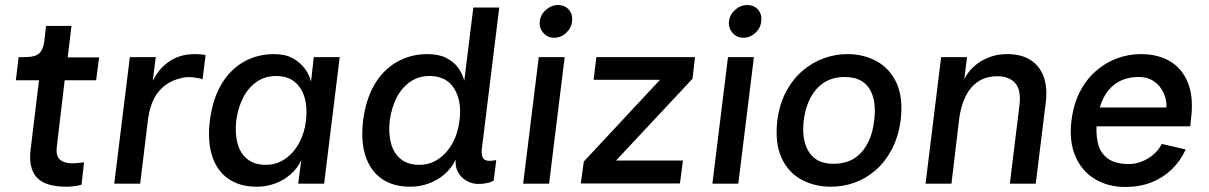

<svg xmlns="http://www.w3.org/2000/svg" viewBox="-20 -730 4803 763"><path d="M245 12Q158 12 125 -26Q92 -64 102 -138L135 -411H43L54 -503H76Q105 -503 121 -509Q137 -515 145.5 -530.5Q154 -546 157 -574L163 -627H264L249 -502H374L362 -411H237L206 -149Q201 -111 218 -96Q235 -81 266 -81Q276 -81 289 -82Q302 -83 314 -85L304 4Q291 8 274 10Q257 12 245 12Z M434 0 496 -503H599L587 -409Q597 -429 611.5 -447.5Q626 -466 646.5 -481.5Q667 -497 693.5 -506Q720 -515 755 -515Q763 -515 777 -514Q791 -513 797 -511L785 -415Q771 -420 748 -422.5Q725 -425 706 -421Q666 -413 637 -391.5Q608 -370 591 -336Q574 -302 568 -254L537 0Z M1000 12Q933 12 887.5 -19.5Q842 -51 823 -110Q804 -169 814 -251Q825 -336 859.5 -394.5Q894 -453 948 -484Q1002 -515 1070 -515Q1113 -515 1142.5 -499Q1172 -483 1190.5 -458.5Q1209 -434 1216 -406L1227 -503H1330L1268 0H1165L1177 -92Q1161 -60 1134 -36.5Q1107 -13 1072.5 -0.5Q1038 12 1000 12ZM1036 -75Q1079 -75 1113 -98.5Q1147 -122 1168.5 -161.5Q1190 -201 1196 -251Q1202 -302 1190.5 -342Q1179 -382 1150.5 -405Q1122 -428 1077 -428Q1033 -428 999.5 -404.5Q966 -381 946 -341.5Q926 -302 919 -252Q913 -202 923.5 -161.5Q934 -121 962.5 -98Q991 -75 1036 -75Z M1791 -96Q1775 -62 1746.5 -37.5Q1718 -13 1683 -0.5Q1648 12 1610 12Q1542 12 1497 -19.5Q1452 -51 1432.5 -110Q1413 -169 1423 -251Q1434 -336 1468.5 -394.5Q1503 -453 1557.5 -484Q1612 -515 1679 -515Q1723 -515 1753 -500Q1783 -485 1800.5 -461Q1818 -437 1825 -409L1861 -700H1964L1895 -140Q1891 -110 1903 -98Q1915 -86 1952 -94L1942 -12Q1931 -6 1915.5 -2.5Q1900 1 1881 1Q1856 1 1834 -11.5Q1812 -24 1800 -46Q1788 -68 1791 -96ZM1646 -75Q1689 -75 1723 -98.5Q1757 -122 1778.5 -161.5Q1800 -201 1806 -251Q1816 -328 1785 -378Q1754 -428 1687 -428Q1643 -428 1609.5 -404.5Q1576 -381 1556 -341.5Q1536 -302 1529 -252Q1523 -202 1533.5 -161.5Q1544 -121 1572.5 -98Q1601 -75 1646 -75Z M2182 -580Q2156 -580 2139 -599.5Q2122 -619 2125 -645Q2128 -672 2149.5 -691Q2171 -710 2197 -710Q2225 -710 2241 -691Q2257 -672 2253 -645Q2251 -619 2230 -599.5Q2209 -580 2182 -580ZM2059 0 2121 -503H2224L2162 0Z M2288 -1 2300 -88 2603 -413H2339L2350 -503H2742L2732 -417L2428 -92H2694L2682 -1Z M2934 -580Q2908 -580 2891 -599.5Q2874 -619 2877 -645Q2880 -672 2901.5 -691Q2923 -710 2949 -710Q2977 -710 2993 -691Q3009 -672 3005 -645Q3003 -619 2982 -599.5Q2961 -580 2934 -580ZM2811 0 2873 -503H2976L2914 0Z M3282 12Q3216 12 3163.5 -17Q3111 -46 3085 -104.5Q3059 -163 3069 -251Q3078 -318 3104.5 -367Q3131 -416 3169.5 -449Q3208 -482 3254 -498.5Q3300 -515 3347 -515Q3413 -515 3465 -486Q3517 -457 3543.5 -398.5Q3570 -340 3559 -251Q3550 -186 3524 -136.5Q3498 -87 3459.5 -53.5Q3421 -20 3375.5 -4Q3330 12 3282 12ZM3293 -79Q3363 -79 3404 -125.5Q3445 -172 3454 -251Q3464 -331 3435 -377.5Q3406 -424 3336 -424Q3268 -424 3226 -377.5Q3184 -331 3174 -251Q3165 -172 3195 -125.5Q3225 -79 3293 -79Z M3658 0 3720 -503H3823L3812 -414Q3818 -429 3832 -446.5Q3846 -464 3867.5 -479.5Q3889 -495 3918 -505Q3947 -515 3983 -515Q4038 -515 4074.5 -492Q4111 -469 4127 -426.5Q4143 -384 4136 -324L4096 0H3993L4031 -309Q4039 -371 4015 -399Q3991 -427 3943 -427Q3899 -427 3867.5 -406Q3836 -385 3817.5 -347.5Q3799 -310 3792 -260L3761 0Z M4452 13Q4383 13 4331 -18.5Q4279 -50 4253.5 -109Q4228 -168 4238 -251Q4246 -315 4270.5 -363.5Q4295 -412 4333 -446Q4371 -480 4417.5 -497.5Q4464 -515 4514 -515Q4581 -515 4629.5 -486.5Q4678 -458 4701 -400.5Q4724 -343 4713 -257L4710 -228H4323L4332 -303H4615Q4617 -317 4612 -338Q4607 -359 4594 -378.5Q4581 -398 4559 -411Q4537 -424 4506 -424Q4456 -424 4421 -402.5Q4386 -381 4366 -342Q4346 -303 4339 -249Q4334 -202 4342.5 -163Q4351 -124 4381 -101Q4411 -78 4467 -78Q4491 -78 4516 -87.5Q4541 -97 4562.5 -115Q4584 -133 4597 -158L4692 -136Q4671 -90 4636 -56.5Q4601 -23 4555 -5Q4509 13 4452 13Z"/></svg>

Font: Inclusive Sans Medium
Style: Italic
Weight: 500
Italic angle: -7°
Designer: Olivia King
Foundry: Olivia King
Version: Version 2.004